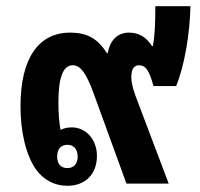

<svg xmlns="http://www.w3.org/2000/svg" viewBox="-20 -591 643 618"><path d="M197 7C255 7 292 -31 292 -89C292 -142 257 -181 211 -181C197 -181 185 -178 175 -173C170 -197 168 -230 168 -262C168 -341 183 -381 214 -381C239 -381 258 -356 283 -286L387 0H523L416 -283C395 -338 399 -381 427 -381C448 -381 460 -366 474 -314H547C574 -380 591 -482 593 -571H480C480 -514 478 -472 472 -443H469C450 -473 425 -486 395 -486C360 -486 334 -463 327 -420H324C294 -468 259 -486 206 -486C103 -486 46 -402 46 -249C46 -165 64 -90 97 -44C121 -12 155 7 197 7ZM197 -50C176 -50 164 -63 164 -87C164 -111 176 -125 197 -125C217 -125 230 -111 230 -87C230 -63 217 -50 197 -50Z"/></svg>

Font: Noto Sans Thai Looped UI Narrow
Style: Bold
Weight: 700
Width: 4
Designer: Cadson Demak Team
Foundry: Cadson Demak Co., Ltd.
Version: Version 1.000